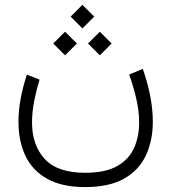

<svg xmlns="http://www.w3.org/2000/svg" viewBox="-20 -551 702 787"><path d="M317.9 -531.2 366.2 -482.9 317.9 -434.6 269.5 -482.9ZM389.2 -420.9 437.5 -372.6 389.2 -324.2 340.8 -372.6ZM246.6 -420.9 295.4 -372.6 246.6 -324.2 198.2 -372.6ZM329.1 157.2Q412.6 157.2 460.9 129.4Q509.3 101.6 529.8 54.9Q550.3 8.3 550.3 -47.9Q550.3 -98.6 537.6 -150.9Q524.9 -203.1 509.3 -245.6L565.4 -268.6Q585.4 -211.4 595.9 -156.7Q606.4 -102.1 606.4 -52.2Q606.4 24.9 578.1 85.7Q549.8 146.5 488.8 181.2Q427.7 215.8 329.1 215.8Q233.9 215.8 173.3 181.9Q112.8 147.9 84.2 87.6Q55.7 27.3 55.7 -51.8Q55.7 -98.1 64.9 -147.7Q74.2 -197.3 90.3 -245.1L142.1 -224.6Q128.9 -181.6 120.1 -136.7Q111.3 -91.8 111.3 -48.8Q111.3 43.9 163.3 100.6Q215.3 157.2 329.1 157.2Z"/></svg>

Font: Vazirmatn FD ExtraLight
Style: Regular
Weight: 200
Designer: Saber Rastikerdar
Foundry: Saber Rastikerdar
Version: Version 33.003